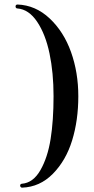

<svg xmlns="http://www.w3.org/2000/svg" viewBox="-20 -782 423 863"><path d="M57.6 -744.1Q52.7 -744.1 50.8 -748.5Q48.8 -752.9 50.8 -757.3Q52.7 -761.7 58.6 -761.7Q139.6 -758.8 203.1 -699.2Q266.6 -639.6 299.3 -547.9Q332 -456.1 332 -349.6Q332 -241.2 304.2 -150.9Q276.4 -60.5 217.8 -1Q159.2 58.6 79.1 61.5Q74.2 61.5 71.8 57.1Q69.3 52.7 71.3 48.3Q73.2 43.9 78.1 43.9Q128.9 40 161.6 -17.1Q194.3 -74.2 207.5 -157.2Q220.7 -240.2 220.7 -349.6Q220.7 -455.1 202.6 -541.5Q184.6 -627.9 147 -684.1Q109.4 -740.2 57.6 -744.1Z"/></svg>

Font: Olivea
Style: LigaturesFont
Weight: 400
Designer: Achmad Aprilia Pratama
Version: Version 001.000